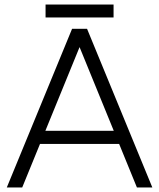

<svg xmlns="http://www.w3.org/2000/svg" viewBox="-20 -827 702 847"><path d="M298 -700H364L652 0H584ZM298 -700H364L78 0H10ZM146 -250H516V-192H146ZM181 -807H481V-750H181Z"/></svg>

Font: Oak Sans Light
Style: Regular
Weight: 400
Designer: Erik Kennedy, Walven
Foundry: Erik Kennedy, Walven
Version: Version 1.100;Glyphs 3.1.2 (3151)